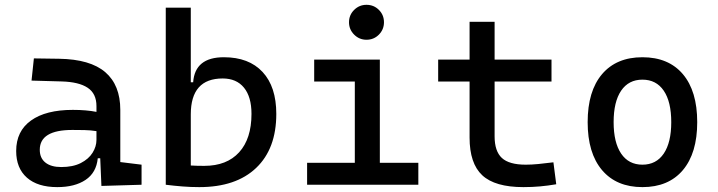

<svg xmlns="http://www.w3.org/2000/svg" viewBox="-20 -764 2970 794"><path d="M399.4 4.9 394.5 -109.4H384.3Q378.4 -49.8 333.7 -20Q289.1 9.8 216.8 9.8Q135.7 9.8 91.3 -29.3Q46.9 -68.4 46.9 -139.6Q46.9 -221.7 108.2 -265.6Q169.4 -309.6 281.2 -309.6Q336.9 -309.6 378.9 -301.3V-325.2Q378.9 -377 342.5 -401.1Q306.2 -425.3 234.4 -427.2L110.4 -430.7L120.1 -522.5L224.6 -521Q353 -519 415.3 -465.6Q477.5 -412.1 477.5 -309.6V-93.8L565.4 -83V0ZM378.9 -221.7Q354 -225.6 329.3 -226.1Q304.7 -226.6 279.3 -226.6Q144.5 -226.6 144.5 -144.5Q144.5 -110.4 167.7 -91.8Q190.9 -73.2 233.4 -73.2Q281.7 -73.2 314.2 -89.8Q346.7 -106.4 362.8 -132.3Q378.9 -158.2 378.9 -185.5Z M804.2 9.8Q769 9.8 734.9 7.1Q700.7 4.4 665.5 0V-732.4H769V-423.8H778.8Q786.1 -527.3 905.8 -527.3Q1009.3 -527.3 1065.9 -466.3Q1122.6 -405.3 1122.6 -293Q1122.6 -148.9 1039.3 -69.6Q956.1 9.8 804.2 9.8ZM769 -291V-79.6Q782.7 -78.6 796.9 -78.4Q811 -78.1 824.7 -78.1Q918 -78.1 969 -134.3Q1020 -190.4 1020 -293Q1020 -363.3 989 -401.4Q958 -439.5 900.9 -439.5Q769 -439.5 769 -291Z M1250 0V-90.8H1447.3V-426.8H1279.3V-517.6H1550.8V-90.8H1710V0ZM1495.6 -599.6Q1465.8 -599.6 1444.6 -620.8Q1423.3 -642.1 1423.3 -671.9Q1423.3 -702.1 1444.6 -723.1Q1465.8 -744.1 1495.6 -744.1Q1525.9 -744.1 1546.9 -723.1Q1567.9 -702.1 1567.9 -671.9Q1567.9 -642.1 1546.9 -620.8Q1525.9 -599.6 1495.6 -599.6Z M2144.5 9.8Q2026.9 9.8 1974.4 -39.1Q1921.9 -87.9 1921.9 -195.3V-426.8H1792V-517.6H1921.9V-673.8H2025.4V-517.6H2260.7V-426.8H2025.4V-200.2Q2025.4 -138.7 2055.4 -110.8Q2085.4 -83 2154.3 -83Q2178.7 -83 2206.1 -85.7Q2233.4 -88.4 2268.6 -92.8L2280.3 -2Q2246.1 3.9 2213.6 6.8Q2181.2 9.8 2144.5 9.8Z M2636.7 9.8Q2529.3 9.8 2469.7 -60.5Q2410.2 -130.9 2410.2 -258.8Q2410.2 -387.2 2469.7 -457.3Q2529.3 -527.3 2636.7 -527.3Q2744.6 -527.3 2804 -457.3Q2863.3 -387.2 2863.3 -258.8Q2863.3 -130.9 2804 -60.5Q2744.6 9.8 2636.7 9.8ZM2636.7 -83Q2693.8 -83 2724.9 -128.9Q2755.9 -174.8 2755.9 -258.8Q2755.9 -343.3 2724.9 -388.9Q2693.8 -434.6 2636.7 -434.6Q2579.6 -434.6 2548.6 -388.9Q2517.6 -343.3 2517.6 -258.8Q2517.6 -174.8 2548.6 -128.9Q2579.6 -83 2636.7 -83Z"/></svg>

Font: CaskaydiaMono NF
Style: Regular
Weight: 400
Designer: Aaron Bell
Foundry: Saja Typeworks
Version: Version 2111.001; ttfautohint (v1.8.4);Nerd Fonts 3.1.1